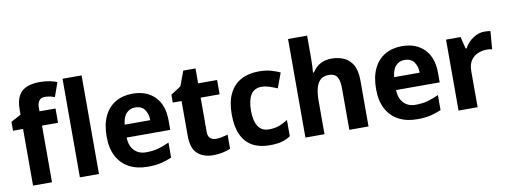

<svg xmlns="http://www.w3.org/2000/svg" viewBox="-64 -1174 4098 1546"><g transform="rotate(-10 1984.5 -400.5)"><path d="M104 0V-463H22V-536L104 -580V-620Q104 -693 127.5 -734.5Q151 -776 195 -794Q239 -812 300 -812Q347 -812 384 -804Q421 -796 442 -787L401 -671Q384 -678 364 -682.5Q344 -687 318 -687Q289 -687 274 -666.5Q259 -646 259 -614V-580H390V-463H259V0ZM487 0V-806H643V0Z M1042 11Q955 11 891 -22.5Q827 -56 791.5 -122Q756 -188 756 -285Q756 -384 788.5 -452Q821 -520 880.5 -555Q940 -590 1020 -590Q1136 -590 1203 -521Q1270 -452 1270 -327V-250H913Q915 -183 951 -144.5Q987 -106 1048 -106Q1104 -106 1147.5 -118Q1191 -130 1238 -152V-29Q1197 -11 1151.5 0Q1106 11 1042 11ZM916 -355H1125Q1125 -404 1100.5 -440.5Q1076 -477 1020 -477Q980 -477 951 -447.5Q922 -418 916 -355Z M1576 11Q1497 11 1448.5 -32Q1400 -75 1400 -181V-463H1328V-527L1411 -581L1456 -702H1556V-580H1711V-463H1556V-181Q1556 -147 1574 -131Q1592 -115 1620 -115Q1646 -115 1669.5 -120Q1693 -125 1718 -132V-17Q1692 -5 1655.5 3Q1619 11 1576 11Z M2037 11Q1955 11 1897.5 -21Q1840 -53 1809.5 -119Q1779 -185 1779 -287Q1779 -389 1812.5 -456.5Q1846 -524 1907.5 -557Q1969 -590 2053 -590Q2112 -590 2154 -577.5Q2196 -565 2226 -551L2181 -429Q2145 -444 2114.5 -454Q2084 -464 2054 -464Q1993 -464 1965 -418.5Q1937 -373 1937 -287Q1937 -205 1966 -160.5Q1995 -116 2054 -116Q2102 -116 2137.5 -129Q2173 -142 2209 -166V-32Q2173 -9 2135.5 1Q2098 11 2037 11Z M2331 0V-806H2487V-639Q2487 -597 2485.5 -558Q2484 -519 2482 -504H2489Q2517 -548 2556.5 -569Q2596 -590 2648 -590Q2699 -590 2744.5 -571.5Q2790 -553 2818.5 -506.5Q2847 -460 2847 -376V0H2690V-339Q2690 -403 2670.5 -433.5Q2651 -464 2604 -464Q2556 -464 2531 -438Q2506 -412 2496.5 -369Q2487 -326 2487 -273V0Z M3245 11Q3158 11 3094 -22.5Q3030 -56 2994.5 -122Q2959 -188 2959 -285Q2959 -384 2991.5 -452Q3024 -520 3083.5 -555Q3143 -590 3223 -590Q3339 -590 3406 -521Q3473 -452 3473 -327V-250H3116Q3118 -183 3154 -144.5Q3190 -106 3251 -106Q3307 -106 3350.5 -118Q3394 -130 3441 -152V-29Q3400 -11 3354.5 0Q3309 11 3245 11ZM3119 -355H3328Q3328 -404 3303.5 -440.5Q3279 -477 3223 -477Q3183 -477 3154 -447.5Q3125 -418 3119 -355Z M3583 0V-580H3702L3726 -482H3734Q3760 -531 3805 -560.5Q3850 -590 3897 -590Q3908 -590 3923 -589Q3938 -588 3947 -585L3935 -437Q3930 -441 3916.5 -442.5Q3903 -444 3892 -444Q3853 -444 3818 -429Q3783 -414 3761 -381.5Q3739 -349 3739 -294V0Z"/></g></svg>

Font: Menbere
Style: Regular
Weight: 400
Designer: Aleme Tadesse
Foundry: Sorkin Type Co
Version: Version 1.000